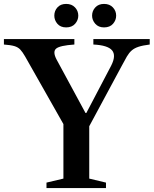

<svg xmlns="http://www.w3.org/2000/svg" viewBox="-32 -961 785 981"><path d="M205.5 0V-28L292 -48.5V-327L96 -673Q83 -695.5 71.5 -707.8Q60 -720 41.2 -725.5Q22.5 -731 -12 -733.5V-761.5H348V-733.5Q274 -728.5 255 -712.8Q236 -697 257 -657L405 -383.5H409L536 -625.5Q562.5 -677.5 540.5 -703.8Q518.5 -730 445 -733.5V-761.5H733V-733.5Q697 -729 675.8 -722Q654.5 -715 641 -703.2Q627.5 -691.5 616.2 -672.2Q605 -653 589.5 -623.5L424 -316V-48.5L509.5 -28V0ZM499.5 -821Q471 -821 454.8 -839.5Q438.5 -858 438.5 -881Q438.5 -905.5 455 -923.2Q471.5 -941 499.5 -941Q528 -941 544.8 -923.2Q561.5 -905.5 561.5 -881Q561.5 -858 545.5 -839.5Q529.5 -821 499.5 -821ZM306 -821Q277 -821 261.2 -839.5Q245.5 -858 245.5 -881Q245.5 -905.5 261.5 -923.2Q277.5 -941 306 -941Q334.5 -941 351.2 -923.2Q368 -905.5 368 -881Q368 -858 351.8 -839.5Q335.5 -821 306 -821Z"/></svg>

Font: Libre Caslon Text Medium
Style: Regular
Weight: 500
Designer: Pablo Impallari, Rodrigo Fuenzalida, Katja Schimmel
Foundry: Pablo Impallari, Rodrigo Fuenzalida
Version: Version 2.000